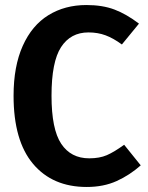

<svg xmlns="http://www.w3.org/2000/svg" viewBox="-20 -728 587 764"><path d="M533 -634 465 -551Q431 -576 400 -587.5Q369 -599 332 -599Q261 -599 223 -540.5Q185 -482 185 -347Q185 -214 223.5 -156Q262 -98 335 -98Q376 -98 405 -110.5Q434 -123 474 -152L540 -70Q496 -31 444 -7.5Q392 16 325 16Q189 16 111.5 -76Q34 -168 34 -347Q34 -464 70.5 -545.5Q107 -627 172.5 -667.5Q238 -708 324 -708Q388 -708 435.5 -690Q483 -672 533 -634Z"/></svg>

Font: Fira Sans Condensed SemiBold
Style: Regular
Weight: 600
Width: 3
Designer: bBox Type GmbH & Carrois Corporate GbR & Edenspiekermann AG
Foundry: bBox Type GmbH & Carrois Corporate GbR & Edenspiekermann AG
Version: Version 4.301